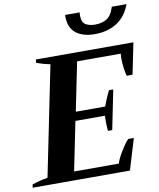

<svg xmlns="http://www.w3.org/2000/svg" viewBox="-115 -992 888 1069"><g transform="rotate(-10 328.5 -458.0)"><path d="M327 -916H409Q408 -910 408 -899Q408 -860 429 -847Q450 -834 484 -834Q521 -834 548.5 -850.5Q576 -867 591 -916H674Q650 -849 597.5 -815.5Q545 -782 473 -782Q401 -782 362.5 -815.5Q324 -849 327 -916ZM675 -700 639 -523H606Q601 -537 597 -568.5Q593 -600 593 -625Q593 -636 595 -650H348L292 -375H458Q464 -392 474.5 -417Q485 -442 495 -461H519L474 -239H450Q447 -266 447 -295Q447 -318 448 -325H281L225 -49H478Q485 -75 510.5 -116.5Q536 -158 553 -175H585L532 0H-18L-15 -18Q28 -33 73 -40L199 -660Q161 -667 121 -682L124 -700Z"/></g></svg>

Font: Trirong
Style: Bold Italic
Weight: 700
Italic angle: -12°
Designer: Katatrad Team
Foundry: CadsonDemak
Version: Version 1.001